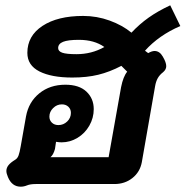

<svg xmlns="http://www.w3.org/2000/svg" viewBox="-20 -693 699 723"><path d="M58 10Q25 10 10 -26Q4 -40 4 -49Q4 -61 12 -71Q20 -81 38 -92Q46 -97 50 -108Q54 -119 58 -142L78 -255Q88 -309 128 -341.5Q168 -374 226 -374Q278 -374 305.5 -348Q333 -322 333 -282Q333 -249 316.5 -220Q300 -191 272 -174Q244 -157 212 -157Q203 -157 191 -159L187 -132Q181 -110 170 -101H389L436 -365Q444 -405 459 -423L437 -445Q393 -422 350 -411.5Q307 -401 252 -401Q174 -401 128.5 -424Q83 -447 83 -494Q83 -558 140 -595.5Q197 -633 293 -633Q345 -633 393 -615.5Q441 -598 475 -570Q505 -602 539.5 -626.5Q574 -651 621 -673L659 -595Q578 -560 526 -502L538 -493Q552 -501 562 -501Q581 -501 593 -480Q606 -458 606 -444Q606 -431 594 -421Q581 -411 574 -398.5Q567 -386 564 -368L514 -82Q507 -45 478.5 -22.5Q450 0 411 0H115Q94 0 82 5Q70 10 58 10ZM373 -516Q335 -543 277 -543Q236 -543 217.5 -535.5Q199 -528 199 -512Q199 -500 214.5 -494.5Q230 -489 268 -489Q325 -489 373 -516ZM247 -268Q247 -282 237.5 -291Q228 -300 213 -300Q194 -300 180 -286Q166 -272 166 -254Q166 -240 175.5 -231Q185 -222 200 -222Q219 -222 233 -235.5Q247 -249 247 -268Z"/></svg>

Font: Niramit
Style: Bold Italic
Weight: 700
Italic angle: -10°
Designer: Katatrad Aksorn Co.,Ltd.
Foundry: Cadson Demak Co.,Ltd.
Version: Version 1.001; ttfautohint (v1.6)